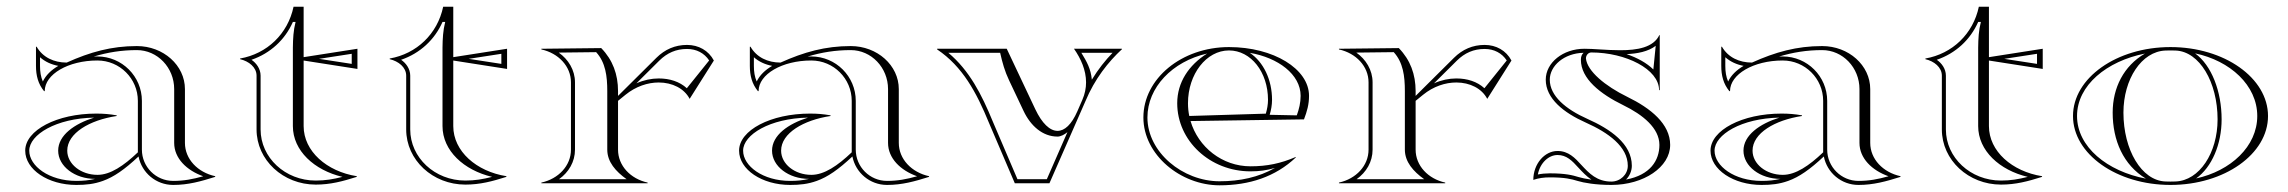

<svg xmlns="http://www.w3.org/2000/svg" viewBox="-20 -545 6805 571"><path d="M390 -245V-92C348 -52 308.1 -25 270 -25C220.3 -25 180 -57.3 180 -97C180 -149 246.7 -188 327 -200V-202C305.8 -205.7 287.6 -207.2 266.1 -207.2C149.6 -207.2 55 -157.9 55 -97C55 -40.7 123.1 5 207 5C235.3 5 259.6 2.5 286 -7C318.7 -18.7 350.7 -41 392 -79.7C401.4 -31.4 444 5 495 5C539.6 5 577 -5.4 620 -19V-21C568 -32.4 530 -71.8 530 -120V-280C530 -350.7 465.9 -408 387 -408C311.4 -408 247.8 -390.2 178.3 -358.9C140.3 -358.9 107.1 -374.5 89 -406H87V-349C87 -320.4 93.3 -295.5 111 -274H113C113 -324.3 183.2 -365.1 269.7 -365.1C336.1 -365.1 390 -311.3 390 -245ZM153.4 -349.1C132.4 -336.9 116.2 -321.2 107.4 -302.6C101.3 -316.7 99 -331.5 99 -349V-374.8C114.2 -361.3 133 -352.9 153.4 -349.1ZM263 -13C243.7 -8.5 226.9 -7 207 -7C125.7 -7 67 -51.3 67 -97C67 -144.4 146.9 -193.2 259.9 -195.2C201.4 -176.9 153 -142.9 153 -97C153 -50.6 202.3 -13 263 -13ZM259.1 -376.9C300.2 -389.3 341.4 -396 387 -396C448.3 -396 498 -344 498 -280V-120C498 -74.5 534.8 -38.3 584.4 -20.8C552.8 -12 527 -7 495 -7C443.7 -7 402 -48.7 402 -100V-245C402 -317.9 342.7 -377.1 269.7 -377.1C266.5 -377.1 262.6 -377 259.1 -376.9Z M743 -160C743 -69 822 4 919 4C962.6 4 999.1 -5.7 1041 -19V-21C951.9 -35.2 883 -95.1 883 -170V-365L1043 -340V-400L883 -375V-525H853C836 -444 774 -385 694 -371V-369C720 -363 743 -345 743 -320ZM851 -170C851 -96.9 914.6 -38.7 998.5 -19C971.1 -12 947.2 -8 919 -8C827.9 -8 755 -76.4 755 -160V-320C755 -340.9 741.8 -357.7 727.9 -367.2C784.3 -386.5 827.7 -426.9 851 -479.7H859C852.4 -453.6 851.4 -430.6 851 -403.5ZM928.7 -370 1026 -385V-355Z M1188 -160C1188 -69 1267 4 1364 4C1407.6 4 1444.1 -5.7 1486 -19V-21C1396.9 -35.2 1328 -95.1 1328 -170V-365L1488 -340V-400L1328 -375V-525H1298C1281 -444 1219 -385 1139 -371V-369C1165 -363 1188 -345 1188 -320ZM1296 -170C1296 -96.9 1359.6 -38.7 1443.5 -19C1416.1 -12 1392.2 -8 1364 -8C1272.9 -8 1200 -76.4 1200 -160V-320C1200 -340.9 1186.8 -357.7 1172.9 -367.2C1229.3 -386.5 1272.7 -426.9 1296 -479.7H1304C1297.4 -453.6 1296.4 -430.6 1296 -403.5ZM1373.7 -370 1471 -385V-355Z M1678 -100C1678 -52.2 1640.9 -13.2 1590 -2V0H1906V-2C1855.1 -13.2 1818 -52.2 1818 -100V-245.1L1840 -263C1871 -288.2 1906.5 -299.7 1939 -299.7C1979.4 -299.7 2015 -281.9 2031 -251L2103 -365C2087.2 -394.8 2057.6 -411.4 2023.2 -411.4C1987.7 -411.4 1957.4 -398.2 1932 -373L1818 -259.8V-274C1818 -323.8 1802.3 -366.7 1768 -402L1590 -400V-398C1640.9 -386.8 1678 -347.8 1678 -300ZM1690 -100V-300C1690 -336.8 1670 -368.7 1641.6 -388.6L1752.9 -389.9C1780.9 -359.2 1786 -318.7 1786 -274V-100C1786 -63.8 1810.8 -35.3 1843.6 -12H1642.4C1671.5 -32.7 1690 -63.9 1690 -100ZM1872.7 -297.2 1940.5 -364.5C1963.9 -387.7 1990.8 -399.4 2023.2 -399.4C2051.5 -399.4 2074.6 -387 2089 -365.2L2022.6 -282.6C2000.9 -302.4 1971.7 -311.7 1939 -311.7C1917.5 -311.7 1894.7 -307 1872.7 -297.2Z M2513 -245V-92C2471 -52 2431.1 -25 2393 -25C2343.3 -25 2303 -57.3 2303 -97C2303 -149 2369.7 -188 2450 -200V-202C2428.8 -205.7 2410.6 -207.2 2389.1 -207.2C2272.6 -207.2 2178 -157.9 2178 -97C2178 -40.7 2246.1 5 2330 5C2358.3 5 2382.6 2.5 2409 -7C2441.7 -18.7 2473.7 -41 2515 -79.7C2524.4 -31.4 2567 5 2618 5C2662.6 5 2700 -5.4 2743 -19V-21C2691 -32.4 2653 -71.8 2653 -120V-280C2653 -350.7 2588.9 -408 2510 -408C2434.4 -408 2370.8 -390.2 2301.3 -358.9C2263.3 -358.9 2230.1 -374.5 2212 -406H2210V-349C2210 -320.4 2216.3 -295.5 2234 -274H2236C2236 -324.3 2306.2 -365.1 2392.7 -365.1C2459.1 -365.1 2513 -311.3 2513 -245ZM2276.4 -349.1C2255.4 -336.9 2239.2 -321.2 2230.4 -302.6C2224.3 -316.7 2222 -331.5 2222 -349V-374.8C2237.2 -361.3 2256 -352.9 2276.4 -349.1ZM2386 -13C2366.7 -8.5 2349.9 -7 2330 -7C2248.7 -7 2190 -51.3 2190 -97C2190 -144.4 2269.9 -193.2 2382.9 -195.2C2324.4 -176.9 2276 -142.9 2276 -97C2276 -50.6 2325.3 -13 2386 -13ZM2382.1 -376.9C2423.2 -389.3 2464.4 -396 2510 -396C2571.3 -396 2621 -344 2621 -280V-120C2621 -74.5 2657.8 -38.3 2707.4 -20.8C2675.8 -12 2650 -7 2618 -7C2566.7 -7 2525 -48.7 2525 -100V-245C2525 -317.9 2465.7 -377.1 2392.7 -377.1C2389.5 -377.1 2385.6 -377 2382.1 -376.9Z M3101 0 3208 -244C3236 -311 3276 -361 3317 -399L3316 -400H3174C3194.5 -370.6 3209.9 -336.4 3209.9 -300C3209.9 -283 3206.5 -265.6 3198.8 -248L3184 -214C3166.7 -174.4 3146.1 -155.8 3125.1 -155.8C3102.1 -155.8 3078.7 -178.4 3059 -220L2974 -400H2767V-398C2843 -347 2884 -270 2921 -180L2998 0ZM3154.5 -152.1 3093.2 -12H3005.9L2932.1 -184.6C2899.3 -264.3 2863 -335.5 2800.3 -388H2954.4C2961.1 -358.3 2968 -333.4 2981 -306L3024.1 -214.9C3045.1 -170.5 3080.8 -138.8 3125.1 -138.8C3134.1 -138.8 3145.5 -144.4 3154.5 -152.1ZM3227.1 -308C3224.1 -340.2 3212.2 -361.4 3195.9 -388H3288.7C3267 -365.4 3245.8 -338.9 3227.1 -308Z M3569.9 -385.8C3515.3 -351.4 3481 -299.9 3481 -238C3481 -126.2 3578.6 -35.4 3698.9 -35.4C3724.9 -35.4 3746.9 -38.3 3771.8 -45.6C3722.8 -17.9 3668.1 -5.9 3606.8 -5.9C3497.1 -5.9 3392.4 -92.5 3392.4 -195.6C3392.4 -284.8 3466.1 -362.2 3569.9 -385.8ZM3873 -260C3873 -340 3767.5 -405 3635 -405C3494.4 -405 3380.4 -311.2 3380.4 -195.6C3380.4 -84.3 3491.7 6.1 3606.8 6.1C3694.8 6.1 3773 -19 3834 -77L3833 -78C3789 -59 3748.3 -50.4 3698.9 -50.4C3614.8 -50.4 3543.4 -107.5 3520.6 -185L3858 -190C3867.1 -213.7 3873 -234.8 3873 -260ZM3696.9 -387.9C3780.8 -373.5 3848 -323.9 3848 -260C3848 -239.4 3843.3 -220.3 3836.6 -201.9L3756 -203.6C3760.2 -217.5 3763 -232.9 3763 -248C3763 -308.3 3737.3 -360.7 3696.9 -387.9ZM3516.8 -200.1C3514.3 -212.3 3513 -225 3513 -238C3513 -324.7 3567.7 -395 3635 -395C3700.1 -395 3751 -330.8 3751 -248C3751 -234.5 3748.4 -220.1 3744.5 -207Z M4050 -100C4050 -52.2 4012.9 -13.2 3962 -2V0H4278V-2C4227.1 -13.2 4190 -52.2 4190 -100V-245.1L4212 -263C4243 -288.2 4278.5 -299.7 4311 -299.7C4351.4 -299.7 4387 -281.9 4403 -251L4475 -365C4459.2 -394.8 4429.6 -411.4 4395.2 -411.4C4359.7 -411.4 4329.4 -398.2 4304 -373L4190 -259.8V-274C4190 -323.8 4174.3 -366.7 4140 -402L3962 -400V-398C4012.9 -386.8 4050 -347.8 4050 -300ZM4062 -100V-300C4062 -336.8 4042 -368.7 4013.6 -388.6L4124.9 -389.9C4152.9 -359.2 4158 -318.7 4158 -274V-100C4158 -63.8 4182.8 -35.3 4215.6 -12H4014.4C4043.5 -32.7 4062 -63.9 4062 -100ZM4244.7 -297.2 4312.5 -364.5C4335.9 -387.7 4362.8 -399.4 4395.2 -399.4C4423.5 -399.4 4446.6 -387 4461 -365.2L4394.6 -282.6C4372.9 -302.4 4343.7 -311.7 4311 -311.7C4289.5 -311.7 4266.7 -307 4244.7 -297.2Z M4817.4 -384C4849.8 -385.5 4881.3 -391.5 4904 -408.7L4897 -338.4C4877.2 -357.8 4849.3 -373.2 4817.4 -384ZM4540 -10C4555.8 -15.5 4572.1 -17.5 4589 -17.5C4634.5 -17.5 4653.3 -12.5 4671.7 -6.9C4690.3 -1.2 4725.9 5 4772 5C4868.6 5 4947 -48.3 4947 -114C4947 -176.5 4889.1 -223.1 4819.5 -257C4753.7 -289.1 4700.3 -333.5 4696.5 -371.1C4696.5 -381 4703.7 -389 4712.5 -389C4814.8 -388.9 4914 -339.3 4914 -277H4916V-440L4915 -441C4897.4 -403.6 4849.1 -395.6 4798.2 -395.6C4778.1 -395.6 4757.5 -396.8 4738.2 -398C4721.4 -399.1 4705.6 -400 4692 -400C4628.5 -400 4577 -358.8 4577 -308C4577 -251.5 4631 -209.4 4696.1 -180.4C4763.4 -150.4 4821 -108.9 4821 -52C4821 -26.1 4799 -5 4772 -5C4729 -5 4705.8 -29.9 4683.7 -53.6C4663.9 -75.6 4644.4 -96 4612 -96C4573.4 -96 4540 -57.5 4540 -10ZM4689.4 -388C4683.7 -382.6 4681.5 -375.9 4681.5 -367.1C4681.5 -310.9 4739.3 -265.5 4807.5 -232.2C4865.8 -203.8 4915 -163.9 4915 -114C4915 -67.9 4887.5 -24.3 4815.8 -11C4826.2 -21.6 4833 -36.3 4833 -52C4833 -117.8 4768.3 -161.4 4701 -191.4C4636.4 -220.1 4589 -259.9 4589 -308C4589 -349.2 4631.5 -386.8 4689.4 -388ZM4712.9 -10.7C4696.6 -12.9 4683.5 -15.8 4675.2 -18.3C4656.3 -24.1 4635.3 -29.5 4589 -29.5C4577.2 -29.5 4564 -28.3 4553.5 -26.1C4560.1 -60.9 4585.8 -84 4612 -84C4638.6 -84 4654.7 -67.9 4674.9 -45.5C4685.7 -33.8 4697.7 -21 4712.9 -10.7Z M5402 -245V-92C5360 -52 5320.1 -25 5282 -25C5232.3 -25 5192 -57.3 5192 -97C5192 -149 5258.7 -188 5339 -200V-202C5317.8 -205.7 5299.6 -207.2 5278.1 -207.2C5161.6 -207.2 5067 -157.9 5067 -97C5067 -40.7 5135.1 5 5219 5C5247.3 5 5271.6 2.5 5298 -7C5330.7 -18.7 5362.7 -41 5404 -79.7C5413.4 -31.4 5456 5 5507 5C5551.6 5 5589 -5.4 5632 -19V-21C5580 -32.4 5542 -71.8 5542 -120V-280C5542 -350.7 5477.9 -408 5399 -408C5323.4 -408 5259.8 -390.2 5190.3 -358.9C5152.3 -358.9 5119.1 -374.5 5101 -406H5099V-349C5099 -320.4 5105.3 -295.5 5123 -274H5125C5125 -324.3 5195.2 -365.1 5281.7 -365.1C5348.1 -365.1 5402 -311.3 5402 -245ZM5165.4 -349.1C5144.4 -336.9 5128.2 -321.2 5119.4 -302.6C5113.3 -316.7 5111 -331.5 5111 -349V-374.8C5126.2 -361.3 5145 -352.9 5165.4 -349.1ZM5275 -13C5255.7 -8.5 5238.9 -7 5219 -7C5137.7 -7 5079 -51.3 5079 -97C5079 -144.4 5158.9 -193.2 5271.9 -195.2C5213.4 -176.9 5165 -142.9 5165 -97C5165 -50.6 5214.3 -13 5275 -13ZM5271.1 -376.9C5312.2 -389.3 5353.4 -396 5399 -396C5460.3 -396 5510 -344 5510 -280V-120C5510 -74.5 5546.8 -38.3 5596.4 -20.8C5564.8 -12 5539 -7 5507 -7C5455.7 -7 5414 -48.7 5414 -100V-245C5414 -317.9 5354.7 -377.1 5281.7 -377.1C5278.5 -377.1 5274.6 -377 5271.1 -376.9Z M5755 -160C5755 -69 5834 4 5931 4C5974.6 4 6011.1 -5.7 6053 -19V-21C5963.9 -35.2 5895 -95.1 5895 -170V-365L6055 -340V-400L5895 -375V-525H5865C5848 -444 5786 -385 5706 -371V-369C5732 -363 5755 -345 5755 -320ZM5863 -170C5863 -96.9 5926.6 -38.7 6010.5 -19C5983.1 -12 5959.2 -8 5931 -8C5839.9 -8 5767 -76.4 5767 -160V-320C5767 -340.9 5753.8 -357.7 5739.9 -367.2C5796.3 -386.5 5839.7 -426.9 5863 -479.7H5871C5864.4 -453.6 5863.4 -430.6 5863 -403.5ZM5940.7 -370 6038 -385V-355Z M6511.1 -14.3C6557.9 -47.5 6587 -115.9 6587 -190C6587 -273.3 6557.1 -350.7 6508.1 -386.3C6612.2 -364.5 6693 -291.4 6693 -200C6693 -109.4 6613.7 -36.7 6511.1 -14.3ZM6295 -210C6295 -309.7 6349 -392.1 6420 -394.7C6425.3 -394.9 6429.7 -395 6435 -395C6440.3 -395 6444.7 -394.9 6450 -394.7C6521.4 -392.1 6575 -300.4 6575 -190C6575 -90.3 6521 -7.9 6450 -5.3C6444.7 -5.1 6440.3 -5 6435 -5C6429.7 -5 6425.3 -5.1 6420 -5.3C6348.6 -7.9 6295 -99.6 6295 -210ZM6145 -200C6145 -86.8 6274.9 5 6435 5C6595.1 5 6725 -86.8 6725 -200C6725 -313.2 6595.1 -405 6435 -405C6274.9 -405 6145 -313.2 6145 -200ZM6361.9 -13.7C6247.2 -35.5 6157 -107.8 6157 -200C6157 -291.5 6245.7 -363.3 6358.9 -385.7C6296.1 -349 6263 -284.5 6263 -210C6263 -127.2 6294.7 -54.3 6361.9 -13.7Z"/></svg>

Font: Sortefax
Style: Medium
Weight: 500
Designer: gluk
Foundry: gluk
Version: Version 0.261